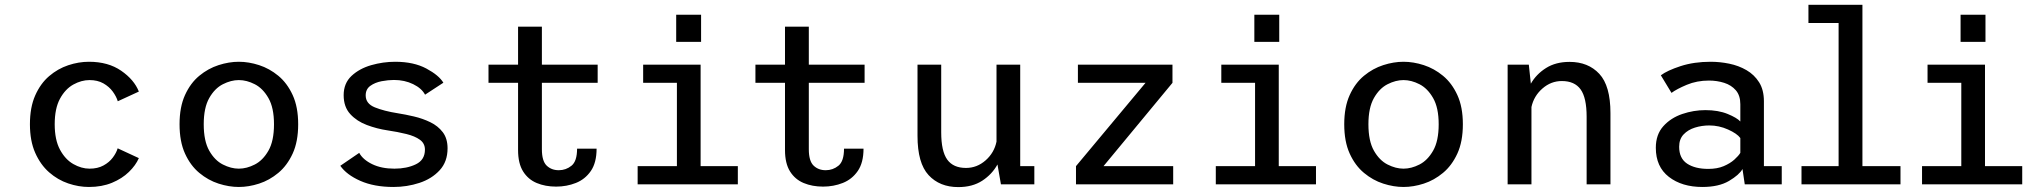

<svg xmlns="http://www.w3.org/2000/svg" viewBox="-20 -770 8505 802"><path d="M351.5 11Q308.5 11 265 -3.8Q221.5 -18.5 185.2 -50.2Q149 -82 127 -131.8Q105 -181.5 105 -251Q105 -321.5 127 -371.2Q149 -421 185.2 -452Q221.5 -483 265 -497.5Q308.5 -512 351.5 -512Q432 -512 486.2 -474.5Q540.5 -437 560 -387.5L472 -347Q466 -367 451 -387.5Q436 -408 411.8 -421.8Q387.5 -435.5 354 -435.5Q320 -435.5 286.2 -416.8Q252.5 -398 230.5 -357.5Q208.5 -317 208.5 -251Q208.5 -186 230.5 -145Q252.5 -104 286.2 -84.8Q320 -65.5 354 -65.5Q388 -65.5 412.2 -78.8Q436.5 -92 451.2 -111.8Q466 -131.5 471.5 -150.5L560 -109.5Q547 -79.5 518.5 -51.8Q490 -24 447.8 -6.5Q405.5 11 351.5 11Z M977.5 11Q936.5 11 893 -3Q849.5 -17 812.5 -47.8Q775.5 -78.5 752.8 -128.5Q730 -178.5 730 -251Q730 -323 752.8 -373Q775.5 -423 812.5 -453.5Q849.5 -484 893 -498Q936.5 -512 977.5 -512Q1019 -512 1062.2 -498Q1105.5 -484 1142.5 -453.5Q1179.5 -423 1202.5 -373Q1225.5 -323 1225.5 -251Q1225.5 -178.5 1202.5 -128.5Q1179.5 -78.5 1142.5 -47.8Q1105.5 -17 1062.2 -3Q1019 11 977.5 11ZM977.5 -65.5Q1010.5 -65.5 1044.2 -82.8Q1078 -100 1101.2 -140.5Q1124.5 -181 1124.5 -251Q1124.5 -320 1101.2 -360.5Q1078 -401 1044.2 -418.2Q1010.5 -435.5 977.5 -435.5Q945 -435.5 911 -418.2Q877 -401 854 -360.5Q831 -320 831 -251Q831 -181 854 -140.5Q877 -100 911 -82.8Q945 -65.5 977.5 -65.5Z M1623.5 11Q1543 11 1485.2 -14.5Q1427.5 -40 1401.5 -77.5L1480.5 -131.5Q1496 -103 1534.8 -84.2Q1573.5 -65.5 1627.5 -65.5Q1679.5 -65.5 1717.2 -83.8Q1755 -102 1755 -145Q1755 -171 1734 -186.2Q1713 -201.5 1677.5 -210.2Q1642 -219 1598.5 -225.5Q1554.5 -232 1512.5 -247.8Q1470.5 -263.5 1443 -293.5Q1415.5 -323.5 1415.5 -372.5Q1415.5 -422 1448.2 -452.8Q1481 -483.5 1530.5 -497.8Q1580 -512 1631 -512Q1708 -512 1760.8 -483.8Q1813.5 -455.5 1832 -424.5L1755.5 -374.5Q1741.5 -401 1705.8 -418.5Q1670 -436 1625.5 -436Q1602 -436 1574.2 -430.8Q1546.5 -425.5 1527 -411.5Q1507.5 -397.5 1507.5 -371.5Q1507.5 -337 1545.8 -321.5Q1584 -306 1641 -297Q1673 -292 1709.2 -283.5Q1745.5 -275 1777.5 -259.5Q1809.5 -244 1829.5 -217.8Q1849.5 -191.5 1849.5 -150.5Q1849.5 -94.5 1816.5 -58.8Q1783.5 -23 1731.8 -6Q1680 11 1623.5 11Z M2144 -143.5V-424H2020.5V-500H2144V-658.5H2243.5V-500H2476.5V-424H2243.5V-146.5Q2243.5 -97.5 2263.5 -78.2Q2283.5 -59 2314 -59Q2344 -59 2367.2 -77.8Q2390.5 -96.5 2390.5 -149H2472Q2472 -90.5 2448 -55.8Q2424 -21 2385.5 -5.8Q2347 9.5 2303 9.5Q2258 9.5 2222 -5.5Q2186 -20.5 2165 -54Q2144 -87.5 2144 -143.5Z M2804.5 -708.5H2908.5V-595H2804.5ZM2643.5 0V-76H2807.5V-424H2666.5V-500H2906.5V-76H3062V0Z M3259 -143.5V-424H3135.5V-500H3259V-658.5H3358.5V-500H3591.5V-424H3358.5V-146.5Q3358.5 -97.5 3378.5 -78.2Q3398.5 -59 3429 -59Q3459 -59 3482.2 -77.8Q3505.5 -96.5 3505.5 -149H3587Q3587 -90.5 3563 -55.8Q3539 -21 3500.5 -5.8Q3462 9.5 3418 9.5Q3373 9.5 3337 -5.5Q3301 -20.5 3280 -54Q3259 -87.5 3259 -143.5Z M3983 11.5Q3905 11.5 3858.8 -38.5Q3812.5 -88.5 3812.5 -202.5V-500H3911.5V-217.5Q3911.5 -138 3936.8 -103.2Q3962 -68.5 4015 -68.5Q4061 -68.5 4097 -100.2Q4133 -132 4142.5 -178.5V-500H4241.5V-76H4300.5V0H4161L4146.5 -83Q4124 -42 4083 -15.2Q4042 11.5 3983 11.5Z M4474.5 0V-76L4765 -424H4482.5V-500H4877.5V-424L4589.5 -76H4880.5V0Z M5219.5 -708.5H5323.5V-595H5219.5ZM5058.5 0V-76H5222.5V-424H5081.5V-500H5321.5V-76H5477V0Z M5842.5 11Q5801.5 11 5758 -3Q5714.5 -17 5677.5 -47.8Q5640.5 -78.5 5617.8 -128.5Q5595 -178.5 5595 -251Q5595 -323 5617.8 -373Q5640.5 -423 5677.5 -453.5Q5714.5 -484 5758 -498Q5801.5 -512 5842.5 -512Q5884 -512 5927.2 -498Q5970.5 -484 6007.5 -453.5Q6044.5 -423 6067.5 -373Q6090.5 -323 6090.5 -251Q6090.5 -178.5 6067.5 -128.5Q6044.5 -78.5 6007.5 -47.8Q5970.5 -17 5927.2 -3Q5884 11 5842.5 11ZM5842.5 -65.5Q5875.5 -65.5 5909.2 -82.8Q5943 -100 5966.2 -140.5Q5989.5 -181 5989.5 -251Q5989.5 -320 5966.2 -360.5Q5943 -401 5909.2 -418.2Q5875.5 -435.5 5842.5 -435.5Q5810 -435.5 5776 -418.2Q5742 -401 5719 -360.5Q5696 -320 5696 -251Q5696 -181 5719 -140.5Q5742 -100 5776 -82.8Q5810 -65.5 5842.5 -65.5Z M6277.5 0V-500H6366L6374.5 -420.5Q6397 -460 6437.8 -485.8Q6478.5 -511.5 6536 -511.5Q6614 -511.5 6660.5 -461.5Q6707 -411.5 6707 -297.5V0H6607.5V-282.5Q6607.5 -362 6582.2 -396.8Q6557 -431.5 6504 -431.5Q6458.5 -431.5 6422.8 -400.2Q6387 -369 6377 -323V0Z M7091 11Q7005.5 11 6951 -31.2Q6896.5 -73.5 6896.5 -152.5Q6896.5 -208 6927.8 -242.8Q6959 -277.5 7006.8 -293.8Q7054.5 -310 7103.5 -310Q7157.5 -310 7196.5 -294Q7235.5 -278 7249.5 -262.5V-334.5Q7249.5 -371 7230.8 -392.8Q7212 -414.5 7182 -424Q7152 -433.5 7118.5 -433.5Q7068 -433.5 7025.8 -415.8Q6983.5 -398 6962 -382L6917.5 -455.5Q6944 -475.5 7000 -493.8Q7056 -512 7125.5 -512Q7164 -512 7203.2 -504Q7242.5 -496 7275.2 -477Q7308 -458 7328 -426.2Q7348 -394.5 7348 -347V-76H7422.5V0H7268L7258.5 -64Q7245 -39.5 7202.2 -14.2Q7159.5 11 7091 11ZM7115.5 -64.5Q7153 -64.5 7180 -76Q7207 -87.5 7224.5 -103.2Q7242 -119 7249.5 -131.5V-193.5Q7236 -212 7198.2 -229Q7160.5 -246 7120 -246Q7088.5 -246 7059.8 -237Q7031 -228 7012.5 -208.5Q6994 -189 6994 -157Q6994 -108.5 7027.2 -86.5Q7060.5 -64.5 7115.5 -64.5Z M7505 0V-76H7660V-674H7534V-750H7759.5V-76H7918.5V0Z M8169.5 -708.5H8273.5V-595H8169.5ZM8008.5 0V-76H8172.5V-424H8031.5V-500H8271.5V-76H8427V0Z"/></svg>

Font: Trispace
Style: Regular
Weight: 400
Designer: Tyler Finck
Foundry: Etcetera Type Company
Version: Version 1.210; ttfautohint (v1.8.3)